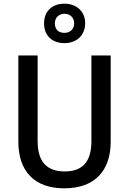

<svg xmlns="http://www.w3.org/2000/svg" viewBox="-20 -1016 703 1046"><path d="M331 -781C397 -781 444 -823 444 -890C444 -955 395 -996 331 -996C264 -996 220 -955 220 -888C220 -822 264 -781 331 -781ZM331 -837C297 -837 279 -857 279 -889C279 -920 301 -941 331 -941C362 -941 384 -920 384 -889C384 -857 362 -837 331 -837ZM583 -243V-714H478V-248C478 -140 434 -82 333 -82C235 -82 185 -135 185 -247V-714H80V-244C80 -84 167 10 330 10C500 10 583 -90 583 -243Z"/></svg>

Font: Noto Sans Myanmar SemiCondensed Medium
Style: Regular
Weight: 500
Width: 4
Designer: Monotype Design Team
Foundry: Monotype Imaging Inc.
Version: Version 2.107